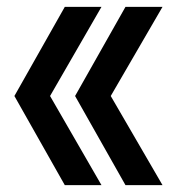

<svg xmlns="http://www.w3.org/2000/svg" viewBox="-20 -540 540 560"><path d="M169 0 22 -260 169 -520H276L126 -260L276 0ZM346 0 199 -260 346 -520H454L303 -260L454 0Z"/></svg>

Font: M PLUS 1 Code SemiBold
Style: Regular
Weight: 600
Designer: Coji Morishita
Foundry: UNDERFOREST DESIGN
Version: Version 1.005